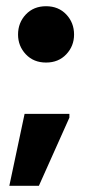

<svg xmlns="http://www.w3.org/2000/svg" viewBox="-20 -524 273 617"><path d="M128 -323Q88 -323 63 -349.5Q38 -376 38 -413Q38 -451 63 -477.5Q88 -504 128 -504Q168 -504 193 -477.5Q218 -451 218 -413Q218 -376 193 -349.5Q168 -323 128 -323ZM105 73H10L59 -158H203V-146Z"/></svg>

Font: Phudu
Style: Bold
Weight: 700
Version: Version 1.005;gftools[0.9.23]